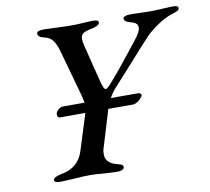

<svg xmlns="http://www.w3.org/2000/svg" viewBox="-75 -738 903 826"><g transform="rotate(-10 377.0 -324.5)"><path d="M754 -641Q753 -635 747.5 -632Q742 -629 733.5 -626Q725 -623 721 -622Q692 -613 656.5 -589Q621 -565 599 -541Q580 -521 497 -428L430 -354Q414 -337 400 -312H520Q526 -312 530 -307.5Q534 -303 532 -298Q532 -297 530 -295Q509 -268 487 -268H381L378 -257L333 -109Q328 -95 328 -78Q328 -39 379 -27Q392 -24 397.5 -20.5Q403 -17 403 -10Q403 -3 394.5 1Q386 5 373 5Q356 5 336.5 3.5Q317 2 308 2Q280 -1 251 -1Q219 -1 189 2Q179 2 159 3.5Q139 5 122 5Q98 5 98 -7Q99 -20 134 -27Q209 -40 231 -109L279 -262L281 -268H170Q159 -268 159 -282Q159 -288 160 -290Q163 -298 172.5 -305Q182 -312 192 -312H285Q284 -320 278 -345L221 -550Q212 -581 199 -597.5Q186 -614 164 -618Q136 -624 136 -640Q136 -653 168 -653Q184 -653 222 -651Q264 -649 292 -649Q308 -649 340 -651Q368 -653 383 -653Q406 -653 406 -641Q405 -627 369 -620Q343 -615 332.5 -607.5Q322 -600 322 -584Q322 -571 326 -555L368 -388Q377 -354 385 -354Q390 -354 398.5 -362Q407 -370 417 -382Q443 -411 501 -484Q527 -518 542 -536Q571 -571 571 -591Q571 -602 563 -608.5Q555 -615 537 -619Q527 -622 520 -627Q513 -632 513 -639Q513 -645 522 -648.5Q531 -652 544 -652Q570 -652 583 -651L628 -650Q652 -650 688 -652Q720 -654 730 -654Q757 -654 754 -641Z"/></g></svg>

Font: EB Garamond Medium
Style: Italic
Weight: 500
Italic angle: -17.2°
Designer: Georg Duffner and Octavio Pardo
Foundry: Georg Duffner
Version: Version 1.000